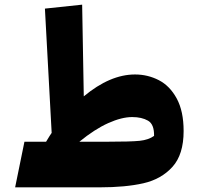

<svg xmlns="http://www.w3.org/2000/svg" viewBox="-20 -805 854 825"><path d="M769 -242Q769 -141 721 -88Q673 -35 596 -17.5Q519 0 408 0H45L85 -196H178Q196 -226 202 -234L173 -768L333 -785L340 -391Q453 -485 560 -485Q615 -485 662.5 -460.5Q710 -436 739.5 -381.5Q769 -327 769 -242ZM548 -302Q503 -302 445 -276Q387 -250 321 -196H438Q543 -196 580.5 -200Q618 -204 642 -221Q643 -271 616 -286.5Q589 -302 548 -302Z"/></svg>

Font: FiraGO Heavy
Style: Italic
Weight: 900
Italic angle: -8°
Designer: bBox Type GmbH
Foundry: bBox Type GmbH
Version: Version 1.001